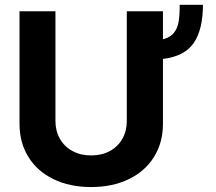

<svg xmlns="http://www.w3.org/2000/svg" viewBox="-20 -753 880 783"><path d="M644.5 -512.7V-248Q644.5 -171.4 607.9 -112.8Q571.3 -54.2 504.9 -22.2Q438.5 9.8 351.6 9.8Q264.6 9.8 198.5 -22.2Q132.3 -54.2 95.9 -112.8Q59.6 -171.4 59.6 -248V-707H206.1V-259.8Q206.1 -219.2 224.1 -187.3Q242.2 -155.3 275.4 -137.2Q308.6 -119.1 351.6 -119.1Q395 -119.1 428.2 -137.2Q461.4 -155.3 479.2 -187.3Q497.1 -219.2 497.1 -259.8V-707H644.5V-592.8Q673.8 -600.1 688.7 -618.4Q703.6 -636.7 708.3 -663.6Q712.9 -690.4 712.9 -733.4H807.6Q807.6 -633.3 770.5 -578.4Q733.4 -523.4 644.5 -512.7Z"/></svg>

Font: Pretendard Std
Style: Bold
Weight: 700
Designer: Base glyphs from Inter by Rasmus Andersson; Hangeul glyphs from Noto Sans CJK(Source Han Sans) by Jang Soo-young and Kan
Foundry: Kil Hyung-jin
Version: Version 1.309